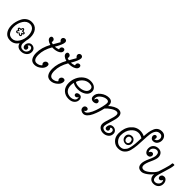

<svg xmlns="http://www.w3.org/2000/svg" viewBox="280 -2068 3397 3397"><g transform="rotate(45 1978.0 -370.0)"><path d="M230 -193Q219 -167 196 -167Q184 -167 175.5 -174.5Q167 -182 167 -193Q167 -205 180 -217Q154 -228 154 -246Q154 -257 163.5 -265Q173 -273 189 -273Q196 -273 200 -272Q202 -291 211 -302Q220 -313 230 -313Q241 -313 250 -302Q259 -291 260 -272Q263 -273 272 -273Q307 -273 307 -249Q307 -228 281 -217Q294 -205 294 -193Q294 -182 285.5 -174.5Q277 -167 265 -167Q241 -167 230 -193ZM229 -210Q233 -203 246 -195Q259 -187 265 -187Q274 -187 274 -193Q274 -210 249 -226Q287 -241 287 -246Q287 -253 272 -253L241 -252Q238 -293 230 -293Q223 -293 218 -252Q213 -252 208 -252.5Q203 -253 199 -253Q174 -253 174 -246Q174 -241 212 -226Q187 -204 187 -193Q187 -187 196 -187Q206 -187 216 -194.5Q226 -202 229 -210ZM209 11Q126 11 81 -47Q36 -105 36 -199Q36 -242 48 -290Q60 -338 84 -385.5Q108 -433 152 -463.5Q196 -494 253 -494Q336 -494 381 -436Q426 -378 426 -284Q426 -238 411 -185Q406 -151 404.5 -116.5Q403 -82 423.5 -56Q444 -30 486 -30Q529 -30 554.5 -58Q580 -86 580 -123Q580 -146 566.5 -160Q553 -174 535 -174Q506 -174 494 -144Q511 -144 522.5 -132Q534 -120 534 -103Q534 -83 523 -72Q512 -61 497 -61Q477 -61 463 -76Q449 -91 449 -119Q449 -154 472 -182.5Q495 -211 533 -211Q573 -211 599.5 -186Q626 -161 626 -116Q626 -60 583 -24Q540 12 482 12Q383 12 363 -74Q304 11 209 11ZM209 -36Q284 -36 330.5 -111.5Q377 -187 377 -276Q377 -306 371 -334.5Q365 -363 351.5 -389Q338 -415 313 -431Q288 -447 254 -447Q178 -447 131 -371.5Q84 -296 84 -207Q84 -139 114 -87.5Q144 -36 209 -36Z M841 -430H822Q742 -293 742 -165Q742 -37 822 -37Q852 -37 883 -51.5Q914 -66 923 -87Q900 -104 900 -129Q900 -151 916.5 -168Q933 -185 955 -185Q997 -185 997 -144Q997 -84 938.5 -36.5Q880 11 816 11Q749 11 719.5 -37.5Q690 -86 690 -161Q690 -294 769 -438Q724 -449 696 -472Q668 -495 668 -524Q668 -541 677.5 -552.5Q687 -564 705 -564Q724 -564 739 -550.5Q754 -537 754 -514Q754 -505 750 -490Q772 -481 792 -477Q860 -595 863 -601Q849 -610 839 -625Q829 -640 829 -653Q829 -675 844 -688Q859 -701 878 -701Q897 -701 910 -689Q923 -677 923 -655Q923 -602 847 -472Q884 -473 932 -490Q928 -505 928 -514Q928 -537 943 -550.5Q958 -564 977 -564Q995 -564 1004.5 -552.5Q1014 -541 1014 -524Q1014 -483 963.5 -456.5Q913 -430 841 -430Z M1241 -430H1222Q1142 -293 1142 -165Q1142 -37 1222 -37Q1252 -37 1283 -51.5Q1314 -66 1323 -87Q1300 -104 1300 -129Q1300 -151 1316.5 -168Q1333 -185 1355 -185Q1397 -185 1397 -144Q1397 -84 1338.5 -36.5Q1280 11 1216 11Q1149 11 1119.5 -37.5Q1090 -86 1090 -161Q1090 -294 1169 -438Q1124 -449 1096 -472Q1068 -495 1068 -524Q1068 -541 1077.5 -552.5Q1087 -564 1105 -564Q1124 -564 1139 -550.5Q1154 -537 1154 -514Q1154 -505 1150 -490Q1172 -481 1192 -477Q1260 -595 1263 -601Q1249 -610 1239 -625Q1229 -640 1229 -653Q1229 -675 1244 -688Q1259 -701 1278 -701Q1297 -701 1310 -689Q1323 -677 1323 -655Q1323 -602 1247 -472Q1284 -473 1332 -490Q1328 -505 1328 -514Q1328 -537 1343 -550.5Q1358 -564 1377 -564Q1395 -564 1404.5 -552.5Q1414 -541 1414 -524Q1414 -483 1363.5 -456.5Q1313 -430 1241 -430Z M1774 -144Q1772 -128 1758.5 -116Q1745 -104 1728 -104Q1713 -104 1702.5 -113.5Q1692 -123 1692 -140Q1692 -158 1710 -171Q1728 -184 1756 -184Q1786 -184 1803 -164Q1820 -144 1820 -114Q1820 -60 1779.5 -24.5Q1739 11 1669 11Q1585 11 1529 -42Q1473 -95 1473 -195Q1473 -266 1503.5 -333.5Q1534 -401 1593.5 -446.5Q1653 -492 1726 -492Q1797 -492 1836.5 -458.5Q1876 -425 1876 -377Q1876 -306 1812 -265Q1748 -224 1664 -224Q1587 -224 1538 -257Q1528 -227 1528 -188Q1528 -116 1567 -75Q1606 -34 1677 -34Q1714 -34 1747.5 -54.5Q1781 -75 1781 -110Q1781 -130 1774 -144ZM1552 -294Q1589 -268 1655 -268Q1723 -268 1774.5 -297.5Q1826 -327 1826 -382Q1826 -447 1740 -447Q1673 -447 1621 -402Q1569 -357 1552 -294Z M2046 -80Q2046 -54 2013 -36Q2025 -31 2036 -31Q2067 -31 2100 -80Q2133 -129 2155.5 -195Q2178 -261 2192.5 -323.5Q2207 -386 2207 -418Q2207 -465 2157 -465Q2105 -465 2049 -423.5Q1993 -382 1993 -331Q1993 -307 2005 -307Q2006 -307 2008 -318.5Q2010 -330 2019 -341Q2028 -352 2046 -352Q2063 -352 2075 -340.5Q2087 -329 2087 -312Q2087 -288 2065 -275Q2043 -262 2015 -262Q1985 -262 1964.5 -280Q1944 -298 1944 -336Q1944 -405 2014 -459Q2084 -513 2163 -513Q2257 -513 2257 -416Q2257 -413 2255 -395Q2290 -431 2341.5 -458.5Q2393 -486 2432 -486Q2522 -486 2522 -387Q2522 -338 2489.5 -236.5Q2457 -135 2457 -103Q2457 -72 2479 -55.5Q2501 -39 2533 -39Q2569 -39 2597.5 -61.5Q2626 -84 2626 -122Q2626 -143 2613.5 -154.5Q2601 -166 2584 -166Q2572 -166 2563.5 -160.5Q2555 -155 2555 -147Q2572 -133 2572 -111Q2572 -94 2560.5 -84.5Q2549 -75 2534 -75Q2518 -75 2506.5 -85Q2495 -95 2495 -113Q2495 -150 2515 -176.5Q2535 -203 2580 -203Q2616 -203 2643.5 -178.5Q2671 -154 2671 -117Q2671 -59 2629 -26Q2587 7 2531 7Q2479 7 2442 -22Q2405 -51 2405 -103Q2405 -145 2439 -244Q2473 -343 2473 -389Q2473 -435 2432 -435Q2390 -435 2333.5 -398Q2277 -361 2241 -319Q2229 -264 2212 -211.5Q2195 -159 2170.5 -105.5Q2146 -52 2112 -19Q2078 14 2040 14Q2007 14 1980.5 -5.5Q1954 -25 1954 -61Q1954 -87 1969.5 -101Q1985 -115 2005 -115Q2023 -115 2034.5 -106Q2046 -97 2046 -80Z M2845 -234Q2845 -273 2871 -296Q2897 -319 2935 -319Q2956 -319 2972 -310.5Q2988 -302 2999.5 -288Q3011 -274 3016.5 -257Q3022 -240 3022 -222Q3022 -187 2999.5 -163Q2977 -139 2942 -139Q2924 -139 2906.5 -145.5Q2889 -152 2875.5 -164Q2862 -176 2853.5 -193.5Q2845 -211 2845 -234ZM3248 -703Q3197 -703 3168.5 -663.5Q3140 -624 3132 -561Q3124 -498 3122 -422Q3120 -346 3113.5 -270Q3107 -194 3090 -131Q3073 -68 3027.5 -28.5Q2982 11 2908 11Q2835 11 2781 -43.5Q2727 -98 2727 -185Q2727 -321 2797.5 -405.5Q2868 -490 2970 -490Q3024 -490 3078 -465Q3082 -531 3089.5 -576Q3097 -621 3115 -665Q3133 -709 3166.5 -731.5Q3200 -754 3249 -754Q3303 -754 3332.5 -719.5Q3362 -685 3362 -638Q3362 -590 3333 -554Q3304 -518 3255 -518Q3225 -518 3206 -538Q3187 -558 3187 -582Q3187 -604 3198.5 -616.5Q3210 -629 3226 -629Q3240 -629 3249.5 -619.5Q3259 -610 3259 -593Q3259 -577 3248 -560Q3280 -561 3298 -584Q3316 -607 3316 -636Q3316 -664 3298.5 -683.5Q3281 -703 3248 -703ZM2913 -35Q2940 -35 2961.5 -42Q2983 -49 2999 -65.5Q3015 -82 3026.5 -98.5Q3038 -115 3045.5 -145Q3053 -175 3058 -196.5Q3063 -218 3066.5 -257Q3070 -296 3071 -319.5Q3072 -343 3074 -386Q3075 -402 3075 -410Q3022 -442 2974 -442Q2896 -442 2837.5 -371Q2779 -300 2779 -190Q2779 -128 2819.5 -81.5Q2860 -35 2913 -35ZM2884 -230Q2884 -206 2898 -187.5Q2912 -169 2937 -169Q2960 -169 2972.5 -184Q2985 -199 2985 -225Q2985 -250 2972 -268Q2959 -286 2933 -286Q2909 -286 2896.5 -270.5Q2884 -255 2884 -230Z M3417 -455Q3382 -455 3354.5 -428.5Q3327 -402 3327 -369Q3327 -344 3342 -324Q3346 -340 3360 -354.5Q3374 -369 3394 -369Q3410 -369 3420 -355.5Q3430 -342 3430 -326Q3430 -305 3413.5 -287.5Q3397 -270 3366 -270Q3332 -270 3309.5 -299.5Q3287 -329 3287 -371Q3287 -428 3323.5 -462.5Q3360 -497 3417 -497Q3470 -497 3498.5 -465Q3527 -433 3527 -383Q3527 -335 3483 -242Q3439 -149 3439 -99Q3439 -41 3496 -41Q3540 -41 3607.5 -96.5Q3675 -152 3704 -210Q3711 -232 3742 -329Q3773 -426 3775 -476Q3775 -491 3804 -491Q3825 -491 3825 -481Q3825 -426 3779.5 -288.5Q3734 -151 3734 -108Q3734 -31 3793 -31Q3828 -31 3855.5 -57.5Q3883 -84 3883 -117Q3883 -142 3868 -162Q3864 -146 3850 -131.5Q3836 -117 3816 -117Q3800 -117 3790 -130.5Q3780 -144 3780 -160Q3780 -181 3796.5 -198.5Q3813 -216 3844 -216Q3878 -216 3900.5 -186.5Q3923 -157 3923 -115Q3923 -58 3886.5 -23.5Q3850 11 3793 11Q3740 11 3711.5 -21Q3683 -53 3683 -103V-119Q3656 -76 3595.5 -32.5Q3535 11 3492 11Q3389 11 3389 -94Q3389 -149 3432.5 -242Q3476 -335 3476 -378Q3476 -455 3417 -455Z"/></g></svg>

Font: Bonbon
Style: Regular
Weight: 400
Designer: Ksenia Erulevich
Foundry: Cyreal (www.cyreal.org)
Version: Version 1.000